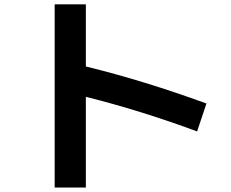

<svg xmlns="http://www.w3.org/2000/svg" viewBox="-20 -793 1040 866"><path d="M226.6 -773.4H367.2V-493.2Q627 -429.7 911.1 -326.2L869.1 -200.2Q619.1 -293 367.2 -356.4V52.7H226.6Z"/></svg>

Font: Mgen+ 1c bold
Style: Bold
Weight: 700
Designer: [Source Han Sans]
Ryoko NISHIZUKA  (kana & ideographs); Paul D. Hunt (Latin, Greek & Cyrillic); Wenlong ZHANG  (bopomofo
Version: Version 1.059.20150602